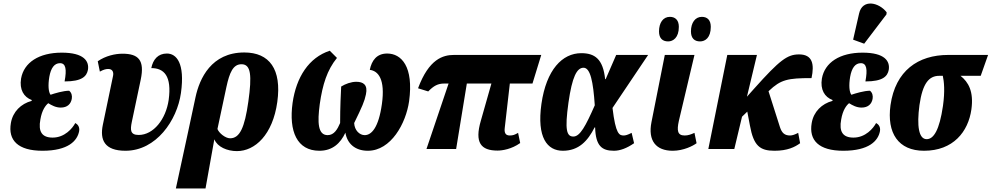

<svg xmlns="http://www.w3.org/2000/svg" viewBox="-20 -849 5650 1094"><path d="M222 10C369 10 421 -47 431 -102C435 -127 422 -141 409 -148C393 -118 349 -65 280 -65C219 -65 197 -99 210 -168C219 -222 240 -249 255 -261C274 -249 298 -236 326 -236C364 -236 384 -257 389 -286C392 -303 388 -321 374 -332C341 -332 291 -317 268 -309C256 -325 253 -363 261 -411C270 -462 290 -489 322 -489C355 -489 361 -454 348 -385C447 -385 474 -414 481 -451C489 -500 459 -549 332 -549C202 -549 116 -493 100 -401C90 -339 115 -296 161 -279L160 -274C100 -258 53 -213 42 -148C25 -50 82 10 222 10Z M695 10C870 10 989 -163 1011 -319C1035 -490 985 -544 931 -544C880 -544 852 -510 842 -461C914 -461 960 -417 941 -279C925 -170 855 -80 770 -80C721 -80 722 -110 731 -154L782 -396C805 -506 769 -543 678 -543C636 -543 582 -531 537 -500L549 -441C571 -453 584 -456 597 -456C624 -456 628 -434 624 -416L566 -138C548 -52 575 10 695 10Z M1094 -295 1051 -94 982 225H1151L1201 -54H1202C1219 -12 1274 12 1330 12C1433 12 1534 -81 1560 -268C1586 -455 1515 -550 1372 -550C1184 -550 1117 -402 1094 -295ZM1291 -61C1265 -61 1228 -90 1219 -114L1270 -353C1288 -436 1308 -483 1356 -483C1410 -483 1416 -420 1395 -270C1374 -121 1346 -61 1291 -61Z M1647 -262C1625 -101 1672 10 1800 10C1875 10 1920 -33 1948 -93C1958 -33 2001 10 2076 10C2208 10 2293 -146 2311 -272C2338 -470 2267 -544 2186 -544C2127 -544 2098 -505 2087 -451C2135 -445 2176 -398 2156 -256C2137 -120 2096 -79 2058 -79C2029 -79 2000 -106 1998 -148C2044 -242 2057 -272 2065 -311C2077 -366 2050 -383 2010 -383C1981 -383 1948 -371 1924 -356C1922 -317 1918 -240 1918 -148C1903 -113 1884 -79 1847 -79C1791 -79 1788 -151 1802 -256C1818 -368 1844 -450 1900 -519L1859 -560C1740 -521 1668 -410 1647 -262Z M2410 0H2579L2640 -373H2780L2720 -162C2683 -36 2720 9 2815 9C2842 9 2895 1 2944 -34L2932 -92C2913 -81 2903 -77 2884 -77C2858 -77 2853 -96 2856 -120L2885 -373H3014L3064 -536H2567C2504 -536 2424 -513 2362 -346L2420 -328C2451 -360 2475 -373 2511 -373H2536Z M3187 10C3278 10 3329 -46 3368 -123H3371C3374 -18 3409 10 3478 10C3513 10 3551 -4 3593 -33L3579 -92C3556 -80 3543 -77 3534 -77C3509 -77 3488 -83 3470 -234L3673 -536H3491L3431 -398H3428C3416 -514 3368 -546 3292 -546C3184 -546 3093 -452 3065 -257C3038 -65 3098 10 3187 10ZM3247 -71C3209 -71 3197 -107 3219 -264C3240 -412 3267 -463 3305 -463C3344 -463 3360 -383 3369 -249C3317 -131 3285 -71 3247 -71Z M3969 -613C3998 -613 4030 -634 4030 -696C4030 -735 4010 -753 3979 -753C3941 -753 3917 -719 3917 -670C3917 -631 3937 -613 3969 -613ZM3787 -613C3815 -613 3848 -634 3848 -696C3848 -735 3827 -753 3797 -753C3758 -753 3735 -719 3735 -670C3735 -631 3755 -613 3787 -613ZM3813 10C3875 10 3929 -18 3949 -33L3937 -92C3917 -83 3901 -77 3881 -77C3840 -77 3836 -105 3848 -160L3937 -536H3768L3692 -153C3671 -47 3718 10 3813 10Z M4016 0H4164L4208 -184L4238 -213L4253 -134C4274 -18 4310 10 4393 10C4467 10 4509 -11 4539 -33L4528 -92C4511 -83 4495 -77 4482 -77C4451 -77 4435 -91 4424 -125L4359 -329L4361 -331C4429 -396 4469 -404 4604 -404C4621 -483 4610 -539 4533 -539C4466 -539 4423 -507 4278 -345L4236 -298L4293 -536H4124Z M4904 -600 5031 -767 5032 -779C4988 -836 4894 -857 4875 -772L4841 -623ZM4785 10C4932 10 4984 -47 4994 -102C4998 -127 4985 -141 4972 -148C4956 -118 4912 -65 4843 -65C4782 -65 4760 -99 4773 -168C4782 -222 4803 -249 4818 -261C4837 -249 4861 -236 4889 -236C4927 -236 4947 -257 4952 -286C4955 -303 4951 -321 4937 -332C4904 -332 4854 -317 4831 -309C4819 -325 4816 -363 4824 -411C4833 -462 4853 -489 4885 -489C4918 -489 4924 -454 4911 -385C5010 -385 5037 -414 5044 -451C5052 -500 5022 -549 4895 -549C4765 -549 4679 -493 4663 -401C4653 -339 4678 -296 4724 -279L4723 -274C4663 -258 4616 -213 4605 -148C4588 -50 4645 10 4785 10Z M5245 10C5411 10 5497 -98 5515 -226C5529 -328 5498 -381 5453 -417H5568L5610 -536H5383C5211 -536 5082 -446 5054 -250C5032 -90 5099 10 5245 10ZM5260 -56C5215 -56 5203 -131 5219 -250C5237 -376 5274 -417 5332 -417H5352C5359 -385 5365 -331 5353 -246C5333 -108 5300 -56 5260 -56Z"/></svg>

Font: Noto Serif ExtraCondensed Black
Style: Italic
Weight: 900
Width: 2
Italic angle: -12°
Designer: Monotype Design Team
Foundry: Monotype Imaging Inc.
Version: Version 2.014